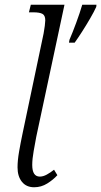

<svg xmlns="http://www.w3.org/2000/svg" viewBox="-20 -780 427 810"><path d="M273 -612Q286 -642 301.5 -684Q317 -726 327 -760H387L386 -751Q377 -731 360.5 -702.5Q344 -674 326 -646Q308 -618 295 -600H271ZM124 10Q91 10 72.5 -13Q54 -36 54 -74Q54 -103 60.5 -140.5Q67 -178 75 -216L164 -639Q167 -655 169 -671Q171 -687 171 -694Q171 -715 159 -721.5Q147 -728 121 -728H102L110 -760H252L133 -203Q128 -176 122 -142.5Q116 -109 116 -84Q116 -35 148 -35Q162 -35 177.5 -43.5Q193 -52 208 -64L222 -41Q205 -22 179.5 -6Q154 10 124 10Z"/></svg>

Font: Noto Serif Condensed Light
Style: Italic
Weight: 300
Width: 3
Italic angle: -12°
Designer: Monotype Design Team
Foundry: Monotype Imaging Inc.
Version: Version 2.014; ttfautohint (v1.8.4.7-5d5b)